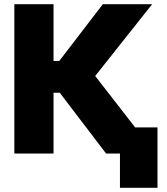

<svg xmlns="http://www.w3.org/2000/svg" viewBox="-20 -727 789 909"><path d="M262.7 -288.1H233.4V0H47.9V-707H233.4V-438.5H260.7L466.8 -707H700.2L430.7 -367.2L619.6 -124H725.6V162.1H547.9V0H482.4Z"/></svg>

Font: Pretendard JP Black
Style: Regular
Weight: 900
Designer: Base glyphs from Inter by Rasmus Andersson; Hangeul glyphs from Noto Sans CJK(Source Han Sans) by Jang Soo-young and Kan
Foundry: Kil Hyung-jin
Version: Version 1.309